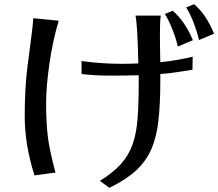

<svg xmlns="http://www.w3.org/2000/svg" viewBox="-20 -856 1047 921"><path d="M139.6 -768.6 261.7 -756.8Q232.4 -658.2 216.8 -549.3Q201.2 -440.4 201.2 -358.4Q201.2 -276.4 208.5 -208.5Q215.8 -140.6 246.1 -28.3L145.5 -14.6Q98.6 -162.1 98.6 -295.9Q98.6 -429.7 110.8 -528.8Q123 -627.9 130.4 -680.7Q137.7 -733.4 139.6 -768.6ZM371.1 -501V-563.5Q497.1 -544.9 643.6 -551.8Q639.6 -736.3 629.9 -781.2H751Q747.1 -751 747.1 -694.3Q747.1 -637.7 749 -557.6Q821.3 -564.5 904.3 -584L903.3 -521.5Q870.1 -516.6 831.5 -510.3Q793 -503.9 749 -501V-467.8Q749 -355.5 739.7 -275.4Q730.5 -195.3 704.6 -137.7Q678.7 -80.1 630.9 -36.6Q583 6.8 504.9 44.9L459 11.7Q523.4 -28.3 560.5 -69.8Q597.7 -111.3 616.2 -164.1Q634.8 -216.8 640.1 -290Q645.5 -363.3 645.5 -467.8V-495.1Q587.9 -493.2 511.2 -493.2Q434.6 -493.2 371.1 -501ZM770.5 -789.1 808.6 -804.7Q868.2 -752 905.3 -663.1L833 -632.8Q825.2 -668 807.6 -713.4Q790 -758.8 770.5 -789.1ZM873 -820.3 911.1 -835.9Q969.7 -786.1 1006.8 -694.3L934.6 -664.1Q926.8 -699.2 909.7 -744.6Q892.6 -790 873 -820.3Z"/></svg>

Font: GenEi LateMin P v2
Style: Medium
Weight: 500
Designer: o_tamon (Modified)
Foundry: o_tamon / Adobe Systems Incorporated / FONT 910 / Philipp H. Poll
Version: Version 2.1;Original Version 1.004